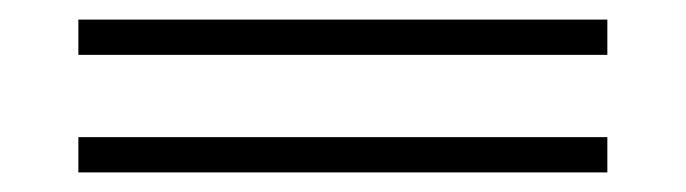

<svg xmlns="http://www.w3.org/2000/svg" viewBox="-20 -398 700 196"><path d="M60 -222V-258H600V-222ZM60 -342V-378H600V-342Z"/></svg>

Font: Kalnia Expanded
Style: Regular
Weight: 400
Width: 7
Designer: Frida Medrano
Foundry: Frida Medrano
Version: Version 1.105